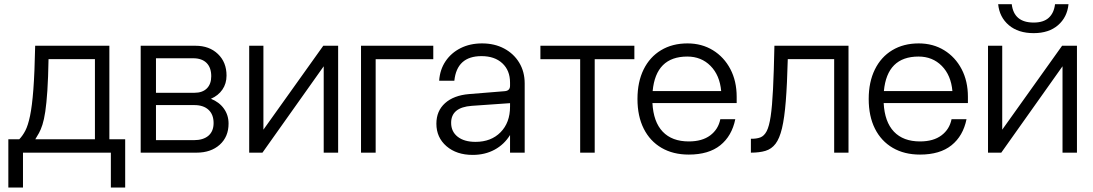

<svg xmlns="http://www.w3.org/2000/svg" viewBox="-20 -714 5110 898"><path d="M144.5 -500H491.5V-62.5H565.5V163H498.5V0H87.5V163H19V-62.5H70Q86 -79 98.5 -103Q111 -127 120.5 -172Q130 -217 136 -295.5Q142 -374 144.5 -500ZM145 -62.5H424V-437.5H207Q205.5 -349.5 201.5 -290Q197.5 -230.5 191.8 -192.2Q186 -154 178.5 -130.8Q171 -107.5 162.5 -92.2Q154 -77 145 -62.5Z M966.5 -252Q1005.5 -236.5 1027.2 -206Q1049 -175.5 1049 -136Q1049 -74.5 1007.8 -37.2Q966.5 0 899 0H638V-500H894.5Q959 -500 999.2 -461.5Q1039.5 -423 1039.5 -360.5Q1039.5 -323 1020.2 -295Q1001 -267 966.5 -252ZM889 -280Q927 -280 947.5 -300.5Q968 -321 968 -357.5Q968 -398 946 -419.8Q924 -441.5 883.5 -441.5H709.5V-280ZM887 -58.5Q930.5 -58.5 954.8 -79.2Q979 -100 979 -138.5Q979 -178.5 955.2 -200.5Q931.5 -222.5 889 -222.5H709.5V-58.5Z M1212 -500V-107.5L1492 -500H1561.5V0H1494V-404L1207.5 0H1145.5V-500Z M2006.5 -500V-437H1737V0H1668.5V-500Z M2434 -324V0H2365.5V-82.5Q2338.5 -38.5 2293.5 -14Q2248.5 10.5 2190.5 10.5Q2115.5 10.5 2068.2 -30.2Q2021 -71 2021 -135.5Q2021 -195 2061.5 -231.5Q2102 -268 2174 -274L2340.5 -287.5Q2365.5 -289.5 2365.5 -313V-328Q2365.5 -384.5 2329.5 -418Q2293.5 -451.5 2232 -451.5Q2117 -451.5 2105 -336.5H2034Q2037.5 -388.5 2064 -427.8Q2090.5 -467 2134.5 -489Q2178.5 -511 2234.5 -511Q2293 -511 2338 -487Q2383 -463 2408.5 -420.8Q2434 -378.5 2434 -324ZM2090 -139.5Q2090 -98.5 2120.5 -74.5Q2151 -50.5 2204 -50.5Q2277 -50.5 2321.2 -95.5Q2365.5 -140.5 2365.5 -215V-231.5L2186.5 -219Q2090 -212 2090 -139.5Z M2947 -500V-437H2761.5V0H2693.5V-437H2507.5V-500Z M2961.5 -251Q2961.5 -330.5 2990.2 -389Q3019 -447.5 3071.8 -479.2Q3124.5 -511 3195.5 -511Q3262.5 -511 3314.5 -479Q3366.5 -447 3396 -390.8Q3425.5 -334.5 3425.5 -261.5V-232H3031.5Q3036 -144 3079.5 -98.2Q3123 -52.5 3201.5 -52.5Q3264 -52.5 3301.8 -80.8Q3339.5 -109 3349 -156.5H3419Q3403 -78 3348.8 -34.5Q3294.5 9 3201.5 9Q3128 9 3074 -22.5Q3020 -54 2990.8 -112.2Q2961.5 -170.5 2961.5 -251ZM3194.5 -449.5Q3047.5 -449.5 3032.5 -288H3353Q3346.5 -362 3303.2 -405.8Q3260 -449.5 3194.5 -449.5Z M3602 -500H3948.5V0H3881.5V-437.5H3664.5Q3661.5 -320 3655.2 -241.2Q3649 -162.5 3637.5 -114.2Q3626 -66 3607.2 -41.5Q3588.5 -17 3560.2 -8.5Q3532 0 3492 0V-65Q3518 -64.5 3536 -71.2Q3554 -78 3565.8 -100.5Q3577.5 -123 3584.5 -170Q3591.5 -217 3595.5 -297.2Q3599.5 -377.5 3602 -500Z M4043 -251Q4043 -330.5 4071.8 -389Q4100.5 -447.5 4153.2 -479.2Q4206 -511 4277 -511Q4344 -511 4396 -479Q4448 -447 4477.5 -390.8Q4507 -334.5 4507 -261.5V-232H4113Q4117.5 -144 4161 -98.2Q4204.5 -52.5 4283 -52.5Q4345.5 -52.5 4383.2 -80.8Q4421 -109 4430.5 -156.5H4500.5Q4484.5 -78 4430.2 -34.5Q4376 9 4283 9Q4209.5 9 4155.5 -22.5Q4101.5 -54 4072.2 -112.2Q4043 -170.5 4043 -251ZM4276 -449.5Q4129 -449.5 4114 -288H4434.5Q4428 -362 4384.8 -405.8Q4341.5 -449.5 4276 -449.5Z M4977.5 -694.5Q4971.5 -633.5 4928.5 -596.2Q4885.5 -559 4814.5 -559Q4742.5 -559 4698.5 -596.2Q4654.5 -633.5 4648.5 -694.5H4712Q4722 -608.5 4814.5 -608.5Q4860.5 -608.5 4885 -630.8Q4909.5 -653 4914.5 -694.5ZM4667.5 -500V-107.5L4947.5 -500H5017V0H4949.5V-404L4663 0H4601V-500Z"/></svg>

Font: Overused Grotesk Book
Style: Regular
Weight: 375
Version: Version 0.004